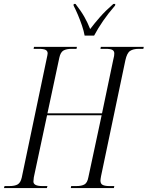

<svg xmlns="http://www.w3.org/2000/svg" viewBox="-44 -951 747 971"><path d="M-24 0 -21 -10H3Q31 -10 45.5 -18.5Q60 -27 66 -53L192 -654Q194 -663 195.5 -670.5Q197 -678 197 -681Q197 -693 187 -698.5Q177 -704 152 -704H126L128 -714H345L343 -704H319Q292 -704 277 -695.5Q262 -687 256 -659L196 -378H472L529 -650Q532 -661 533 -668Q534 -675 534 -681Q534 -693 524.5 -698.5Q515 -704 491 -704H464L466 -714H683L681 -704H658Q630 -704 614 -693.5Q598 -683 590 -646L467 -60Q466 -53 465 -48Q464 -43 464 -38Q464 -21 476 -15.5Q488 -10 509 -10H534L532 0H314L316 -10H342Q369 -10 383.5 -18.5Q398 -27 403 -55L470 -368H194L127 -54Q127 -49 126 -43.5Q125 -38 125 -33Q125 -10 170 -10H196L193 0ZM384 -771Q380 -794 370.5 -822Q361 -850 349.5 -877Q338 -904 328 -923L329 -931H338Q366 -895 382.5 -866Q399 -837 412 -804Q433 -832 461 -864Q489 -896 529 -931H539L538 -923Q504 -884 477.5 -845.5Q451 -807 432 -771Z"/></svg>

Font: Noto Serif Display ExtraCondensed Light
Style: Italic
Weight: 300
Width: 2
Italic angle: -12°
Designer: Monotype Design Team
Foundry: Monotype Imaging Inc.
Version: Version 2.009